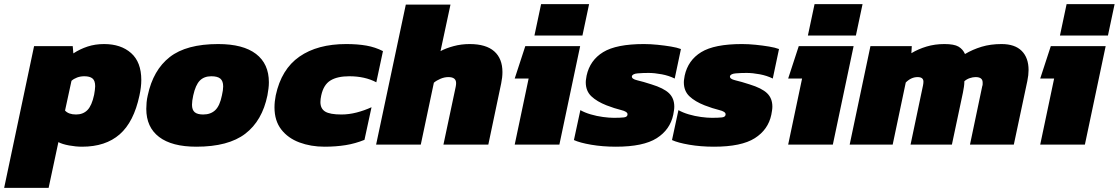

<svg xmlns="http://www.w3.org/2000/svg" viewBox="-80 -696 5384 924"><path d="M-60 208 84 -474H270L273 -439Q305 -460 341.5 -472Q378 -484 421 -484Q502 -484 551 -440.5Q600 -397 600 -311Q600 -277 591 -236Q564 -109 496 -49.5Q428 10 315 10Q285 10 252.5 4Q220 -2 201 -12L154 208ZM286 -145Q320 -145 341 -166.5Q362 -188 373 -240Q375 -252 376.5 -262.5Q378 -273 378 -281Q378 -308 365 -318.5Q352 -329 326 -329Q307 -329 291 -323Q275 -317 264 -307L233 -164Q250 -145 286 -145Z M865 10Q747 10 685.5 -37Q624 -84 624 -172Q624 -187 625.5 -203.5Q627 -220 631 -237Q657 -359 737 -421.5Q817 -484 970 -484Q1090 -484 1152 -436.5Q1214 -389 1214 -300Q1214 -285 1212 -269.5Q1210 -254 1207 -237Q1182 -115 1100.5 -52.5Q1019 10 865 10ZM898 -145Q934 -145 956 -166Q978 -187 988 -237Q994 -263 994 -280Q994 -306 980.5 -317.5Q967 -329 937 -329Q902 -329 881.5 -308Q861 -287 850 -237Q844 -210 844 -192Q844 -167 857 -156Q870 -145 898 -145Z M1482 10Q1416 10 1361 -10.5Q1306 -31 1273.5 -73Q1241 -115 1241 -179Q1241 -207 1247 -237Q1274 -363 1361 -423.5Q1448 -484 1586 -484Q1641 -484 1683.5 -476.5Q1726 -469 1763 -450L1731 -300Q1676 -329 1601 -329Q1543 -329 1510 -308.5Q1477 -288 1466 -237Q1464 -228 1463 -220Q1462 -212 1462 -205Q1462 -173 1485 -159Q1508 -145 1563 -145Q1599 -145 1636 -154.5Q1673 -164 1708 -180L1674 -23Q1630 -5 1583 2.5Q1536 10 1482 10Z M1730 0 1873 -674H2088L2040 -450Q2066 -464 2103 -474Q2140 -484 2180 -484Q2259 -484 2298.5 -449Q2338 -414 2338 -349Q2338 -324 2332 -295L2270 0H2054L2113 -278Q2114 -283 2114.5 -287.5Q2115 -292 2115 -296Q2115 -325 2078 -325Q2059 -325 2040 -317Q2021 -309 2008 -298L1945 0Z M2492 -525 2524 -676H2755L2723 -525ZM2397 0 2464 -318H2397L2448 -474H2712L2612 0Z M2884 10Q2820 10 2765 0.5Q2710 -9 2682 -22L2713 -166Q2734 -154 2763 -145.5Q2792 -137 2822 -133Q2852 -129 2874 -129Q2905 -129 2922.5 -131Q2940 -133 2940 -146Q2940 -159 2909 -166.5Q2878 -174 2839 -189Q2793 -207 2766 -232.5Q2739 -258 2739 -300Q2739 -308 2740.5 -316Q2742 -324 2743 -332Q2759 -406 2822.5 -445Q2886 -484 3019 -484Q3050 -484 3084.5 -480.5Q3119 -477 3149 -472Q3179 -467 3197 -460L3167 -318Q3139 -332 3104.5 -338.5Q3070 -345 3041 -345Q3015 -345 2989.5 -343Q2964 -341 2961 -329Q2959 -316 2987 -309.5Q3015 -303 3055 -290Q3114 -272 3139.5 -247.5Q3165 -223 3165 -183Q3165 -174 3163.5 -164.5Q3162 -155 3160 -144Q3145 -72 3080.5 -31Q3016 10 2884 10Z M3356 10Q3292 10 3237 0.5Q3182 -9 3154 -22L3185 -166Q3206 -154 3235 -145.5Q3264 -137 3294 -133Q3324 -129 3346 -129Q3377 -129 3394.5 -131Q3412 -133 3412 -146Q3412 -159 3381 -166.5Q3350 -174 3311 -189Q3265 -207 3238 -232.5Q3211 -258 3211 -300Q3211 -308 3212.5 -316Q3214 -324 3215 -332Q3231 -406 3294.5 -445Q3358 -484 3491 -484Q3522 -484 3556.5 -480.5Q3591 -477 3621 -472Q3651 -467 3669 -460L3639 -318Q3611 -332 3576.5 -338.5Q3542 -345 3513 -345Q3487 -345 3461.5 -343Q3436 -341 3433 -329Q3431 -316 3459 -309.5Q3487 -303 3527 -290Q3586 -272 3611.5 -247.5Q3637 -223 3637 -183Q3637 -174 3635.5 -164.5Q3634 -155 3632 -144Q3617 -72 3552.5 -31Q3488 10 3356 10Z M3808 -525 3840 -676H4071L4039 -525ZM3713 0 3780 -318H3713L3764 -474H4028L3928 0Z M4009 0 4109 -474H4308L4306 -440Q4339 -460 4379 -472Q4419 -484 4465 -484Q4512 -484 4533 -471.5Q4554 -459 4564 -436Q4601 -458 4644 -471Q4687 -484 4740 -484Q4804 -484 4837 -451Q4870 -418 4870 -359Q4870 -335 4864 -306L4799 0H4588L4647 -281Q4649 -286 4649 -290.5Q4649 -295 4649 -299Q4649 -325 4615 -325Q4602 -325 4587 -320Q4572 -315 4561 -305Q4561 -292 4559 -278.5Q4557 -265 4554 -250L4501 0H4302L4362 -285Q4363 -290 4363.5 -294.5Q4364 -299 4364 -303Q4364 -325 4336 -325Q4305 -325 4279 -299L4216 0Z M5021 -525 5053 -676H5284L5252 -525ZM4926 0 4993 -318H4926L4977 -474H5241L5141 0Z"/></svg>

Font: Kanit ExtraBold
Style: Italic
Weight: 800
Italic angle: -12°
Designer: Katatrad Team
Foundry: CadsonDemak
Version: Version 2.000; ttfautohint (v1.8.3)